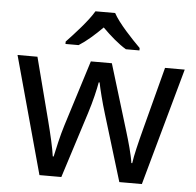

<svg xmlns="http://www.w3.org/2000/svg" viewBox="-54 -820 893 874"><g transform="rotate(5 393.0 -383.5)"><path d="M437 -766H347C321 -721 261 -656 224 -617V-606H284C319 -628 355 -660 391 -696C427 -660 465 -627 500 -606H562V-617C524 -655 461 -721 437 -766ZM431 -303 523 -1H626L775 -537H685L610 -251C594 -190 578 -125 574 -92H570C565 -130 548 -189 534 -235L442 -537H346L251 -235C237 -191 222 -124 215 -91H211C206 -129 191 -193 176 -251L102 -537H11L158 -1H258L354 -302C372 -358 385 -415 390 -445H394C400 -415 414 -358 431 -303Z"/></g></svg>

Font: Noto Sans Sinhala UI
Style: Regular
Weight: 400
Designer: Jelle Bosma - Monotype Design Team
Foundry: Monotype Imaging Inc.
Version: Version 2.006